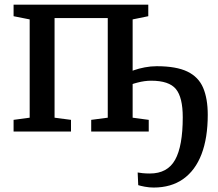

<svg xmlns="http://www.w3.org/2000/svg" viewBox="-20 -576 956 841"><path d="M653 245.5Q634 245.5 614.2 241.8Q594.5 238 585.5 235L583 179.5Q590.5 181 604.5 182.5Q618.5 184 636.5 184Q713.5 184 747 124Q780.5 64 780.5 -62.5Q780.5 -149.5 750.5 -186Q720.5 -222.5 642 -222.5Q613.5 -222.5 582 -214.2Q550.5 -206 535 -197V-254Q545.5 -261 566.8 -268.5Q588 -276 614.2 -281Q640.5 -286 666.5 -286Q752 -286 800.8 -262.5Q849.5 -239 869.8 -191.5Q890 -144 890 -73Q890 28 862.8 99.2Q835.5 170.5 782.5 208Q729.5 245.5 653 245.5ZM39.5 0V-51L110 -60.5V-491L39.5 -505V-555.5H629.5V-505L561 -491V-60.5L631.5 -51V0H379.5V-51L452 -60.5V-497H219V-60.5L291 -51V0Z"/></svg>

Font: Merriweather Medium
Style: Regular
Weight: 500
Version: Version 2.100